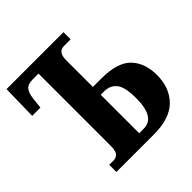

<svg xmlns="http://www.w3.org/2000/svg" viewBox="-189 -860 1006 1006"><g transform="rotate(-45 314.0 -357.0)"><path d="M108 0H386Q504 0 561 -57Q618 -114 618 -209Q618 -298 568 -350Q518 -402 399 -402H336V-601Q336 -661 381 -661H430V-714H8L4 -520H65L72 -582Q76 -616 90 -634.5Q104 -653 141 -653H184V-119Q184 -80 172 -66.5Q160 -53 138 -53H108ZM336 -59V-344H362Q406 -344 430.5 -313Q455 -282 455 -200Q455 -59 370 -59Z"/></g></svg>

Font: Noto Serif ExtraCondensed Extra
Style: Regular
Weight: 800
Width: 3
Designer: Monotype Design Team
Foundry: Monotype Imaging Inc.
Version: Version 1.002